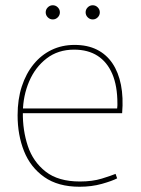

<svg xmlns="http://www.w3.org/2000/svg" viewBox="-20 -701 536 731"><path d="M283 10Q201 10 148.5 -27Q96 -64 71.5 -125.5Q47 -187 47 -262Q47 -323 63 -372Q79 -421 108 -456.5Q137 -492 176.5 -511Q216 -530 264 -530Q313 -530 349 -512Q385 -494 408 -460Q431 -426 440.5 -378Q450 -330 445 -270H62L67 -274Q66 -205 86 -145Q106 -85 154 -47.5Q202 -10 284 -10Q332 -10 367.5 -21Q403 -32 420 -39L426 -22Q407 -12 368 -1Q329 10 283 10ZM63 -288H426Q427 -294 427 -299.5Q427 -305 427 -307Q427 -374 407.5 -419.5Q388 -465 351.5 -488.5Q315 -512 262 -512Q201 -512 157.5 -478.5Q114 -445 91 -391Q68 -337 67 -275ZM181 -627Q170 -627 162 -635Q154 -643 154 -654Q154 -665 162 -673Q170 -681 181 -681Q192 -681 200 -673Q208 -665 208 -654Q208 -643 200 -635Q192 -627 181 -627ZM333 -627Q322 -627 314 -635Q306 -643 306 -654Q306 -665 314 -673Q322 -681 333 -681Q344 -681 352 -673Q360 -665 360 -654Q360 -643 352 -635Q344 -627 333 -627Z"/></svg>

Font: Murecho Thin Thin
Style: Regular
Weight: 250
Version: Version 1.010